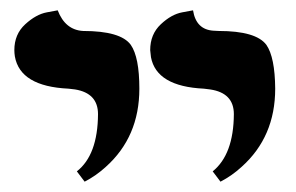

<svg xmlns="http://www.w3.org/2000/svg" viewBox="-20 -582 573 372"><path d="M144 -230 128.9 -250Q169.4 -281.7 169.9 -360.8Q169.9 -401.4 125.5 -408.7Q119.1 -409.7 112.8 -410.2Q19 -414.6 8.8 -472.7Q7.8 -479 7.8 -484.9Q7.8 -515.6 28.8 -534.9Q49.8 -554.2 70.8 -558.1L91.8 -562Q106.4 -523.9 141.1 -522Q213.9 -522 233.4 -495.1Q250 -471.2 250 -410.2Q250 -316.9 185.1 -258.8Q166.5 -241.7 144 -230ZM407.2 -230 392.1 -250Q432.6 -282.7 433.1 -360.8Q433.1 -401.9 387.2 -408.7Q380.9 -409.7 375 -410.2Q283.2 -414.6 272.5 -471.2Q271.5 -478.5 271 -484.9Q271 -515.6 291.5 -534.9Q312 -554.2 333 -558.1L354 -562Q359.9 -524.4 394 -522.5Q398.4 -522.5 403.8 -522Q476.1 -522 496.1 -495.1Q512.7 -471.2 513.2 -410.2Q513.2 -316.9 448.2 -258.8Q429.7 -241.7 407.2 -230Z"/></svg>

Font: Linux Libertine O
Style: Bold
Weight: 700
Designer: Philipp H. Poll
Foundry: Philipp H. Poll
Version: Version 5.0.0